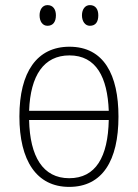

<svg xmlns="http://www.w3.org/2000/svg" viewBox="-20 -722 540 752"><path d="M332 -621C355 -621 365 -637 365 -662C365 -686 354 -702 332 -702C313 -702 301 -685 301 -662C301 -639 313 -621 332 -621ZM166 -621C188 -621 199 -637 199 -662C199 -685 188 -702 166 -702C146 -702 135 -684 135 -662C135 -639 146 -621 166 -621ZM251 10C381 10 444 -93 444 -265C444 -429 387 -539 252 -539C125 -539 56 -440 56 -266C56 -93 123 10 251 10ZM252 -505C357 -505 401 -419 406 -288H94C99 -427 152 -505 252 -505ZM251 -24C148 -24 97 -109 94 -252H406C403 -107 355 -24 251 -24Z"/></svg>

Font: Noto Sans Mono ExtraCondensed ExtraLight
Style: Regular
Weight: 200
Width: 2
Designer: Monotype Design Team
Foundry: Monotype Imaging Inc.
Version: Version 2.014